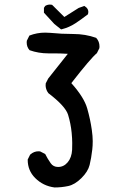

<svg xmlns="http://www.w3.org/2000/svg" viewBox="-20 -805 540 832"><path d="M213.4 -573.7H189.5Q147 -573.7 108.4 -587.4L107.4 -588.4Q95.7 -601.6 95.7 -621.1Q95.7 -624 96.2 -628.4L107.4 -650.9Q140.1 -663.6 175.8 -663.6Q187 -663.6 198.7 -662.6Q246.6 -657.7 297.4 -657.7Q349.6 -657.7 396.5 -641.1L397.5 -640.1Q411.1 -625 411.1 -603.5Q411.1 -600.6 410.6 -596.2L399.9 -574.7Q372.6 -552.2 289.1 -444.8Q344.2 -383.3 357.9 -335.2Q371.6 -287.1 377.9 -241.7Q381.8 -214.4 381.8 -193.6Q381.8 -172.9 379.9 -157.2Q375.5 -119.1 368.4 -90.3Q361.3 -61.5 332.8 -33.2Q304.2 -4.9 275.4 1.2Q246.6 7.3 216.8 7.3H216.3Q167 1 132.3 -33.7Q100.1 -65.9 100.1 -112.3V-113.8L110.8 -135.3L111.8 -135.7Q127 -149.4 147 -149.4Q149.9 -149.4 153.8 -148.9L175.8 -137.7Q186 -117.2 199.7 -97.7Q210.9 -81.5 231.9 -81.5Q256.3 -81.5 273.4 -101.8Q290.5 -122.1 292.5 -155.8Q293 -167 293 -185.3Q293 -203.6 290.5 -230Q286.6 -269.5 274.9 -308.1Q263.2 -345.2 189.5 -401.4Q182.6 -410.6 180.2 -419.4Q177.7 -428.2 177.7 -433.8Q177.7 -439.5 178.2 -443.8L189 -464.8L273.9 -571.8Q243.7 -573.7 213.4 -573.7ZM170.4 -752V-771L175.8 -779.3Q185.5 -785.2 196.3 -785.2Q200.2 -785.2 205.6 -784.2L258.8 -731.4L320.8 -770.5L345.2 -779.3Q351.6 -775.4 354.5 -772.5Q362.8 -764.2 362.8 -752.9Q362.8 -749 361.3 -743.2Q334 -722.2 307.1 -704.3Q280.3 -686.5 247.6 -678.2L244.6 -677.7L215.3 -701.2L170.4 -750Z"/></svg>

Font: Bakudai
Style: Medium
Weight: 500
Version: Version 1.48